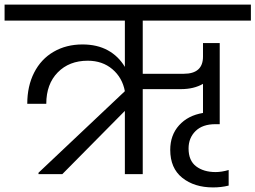

<svg xmlns="http://www.w3.org/2000/svg" viewBox="-47 -760 1115 838"><path d="M576 -670V-438H755Q839 -438 839 -513V-572H912V-218H893Q837 -218 806.5 -188Q776 -158 776 -112Q776 -59 809 -34Q842 -9 894 -9Q920 -9 951 -18V50Q919 58 883 58Q801 58 748.5 16Q696 -26 696 -106Q696 -170 734.5 -213Q773 -256 839 -267V-394Q799 -371 743 -371H576V0H498V-276L225 0H121V-6L498 -362Q487 -421 443.5 -458Q400 -495 336 -495Q255 -495 205 -444Q155 -393 155 -307H72Q72 -384 102 -443Q132 -502 187 -534Q242 -566 313 -566Q377 -566 423.5 -540.5Q470 -515 498 -468V-670H-27V-740H1048V-670Z"/></svg>

Font: Poppins A&M
Style: Regular-A&M
Weight: 400
Designer: Ninad Kale (Devanagari), Jonny Pinhorn (Latin)
Foundry: Indian Type Foundry
Version: 4.004